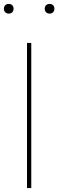

<svg xmlns="http://www.w3.org/2000/svg" viewBox="-46 -949 295 969"><path d="M111.8 -732.4H90.3V0H111.8ZM204.1 -880.4Q193.4 -880.4 186.5 -887.2Q179.7 -894 179.7 -904.8Q179.7 -916 186.5 -922.6Q193.4 -929.2 204.1 -929.2Q215.3 -929.2 221.9 -922.6Q228.5 -916 228.5 -905.3Q228.5 -894 221.9 -887.2Q215.3 -880.4 204.1 -880.4ZM-1.5 -880.4Q-12.7 -880.4 -19.5 -887.2Q-26.4 -894 -26.4 -904.8Q-26.4 -916 -19.5 -922.6Q-12.7 -929.2 -2 -929.2Q9.3 -929.2 15.9 -922.6Q22.5 -916 22.5 -905.3Q22.5 -894 15.9 -887.2Q9.3 -880.4 -1.5 -880.4Z"/></svg>

Font: Kumbh Sans Thin
Style: Regular
Weight: 250
Version: Version 1.004